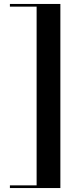

<svg xmlns="http://www.w3.org/2000/svg" viewBox="-20 -800 380 970"><path d="M30 136.5H165V-766.5H30V-780H285V150H30Z"/></svg>

Font: Bodoni* 16pt Medium
Style: Regular
Weight: 500
Version: Version 2.3